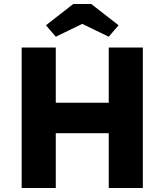

<svg xmlns="http://www.w3.org/2000/svg" viewBox="-20 -937 819 957"><path d="M88 0V-700H258V-425H522V-700H692V0H522V-273H258V0ZM258 -754 209 -811 345 -917H435L571 -811L522 -754L390 -818Z"/></svg>

Font: Lexend Deca
Style: Bold
Weight: 700
Designer: Bonnie Shaver-Troup, Thomas Jockin
Foundry: Lexend
Version: Version 1.008; ttfautohint (v1.8.4.7-5d5b)